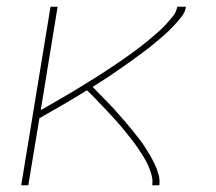

<svg xmlns="http://www.w3.org/2000/svg" viewBox="-20 -550 640 570"><path d="M43 0 130 -530H151L101 -223Q115 -231 129 -239Q143 -247 156.5 -255Q170 -263 184 -271Q198 -279 211.5 -287.5Q225 -296 239 -304.5Q253 -313 266.5 -321.5Q280 -330 293.5 -339Q307 -348 320.5 -357Q334 -366 347 -375Q360 -384 373 -393.5Q386 -403 399 -413Q412 -423 424.5 -433.5Q437 -444 449 -454.5Q461 -465 472 -477Q483 -489 493.5 -502Q504 -515 506 -530H532Q530 -515 520.5 -502.5Q511 -490 500.5 -478.5Q490 -467 479 -456.5Q468 -446 456 -436Q444 -426 432 -416Q420 -406 407.5 -397Q395 -388 382.5 -378.5Q370 -369 357.5 -360.5Q345 -352 332.5 -343Q320 -334 307 -325.5Q294 -317 281 -308.5Q268 -300 255 -292Q265 -282 275.5 -271Q286 -260 296.5 -249.5Q307 -239 317 -228Q327 -217 337 -205.5Q347 -194 356.5 -183Q366 -172 375.5 -160Q385 -148 394 -136.5Q403 -125 411 -112.5Q419 -100 426.5 -87Q434 -74 440.5 -60Q447 -46 451 -31Q455 -16 453 0H432Q434 -15 430 -30Q426 -45 420 -58.5Q414 -72 406.5 -84Q399 -96 391 -108Q383 -120 374 -131.5Q365 -143 356 -154.5Q347 -166 337.5 -177Q328 -188 318.5 -198.5Q309 -209 299 -219.5Q289 -230 279 -240.5Q269 -251 259 -261.5Q249 -272 238 -282Q203 -260 167.5 -239.5Q132 -219 97 -199L64 0Z"/></svg>

Font: Iosevka Curly Thin Extended
Style: Italic
Weight: 100
Width: 7
Italic angle: -9°
Monospace: yes
Designer: Belleve Invis
Foundry: Belleve Invis
Version: Version 11.1.0; ttfautohint (v1.8.3)